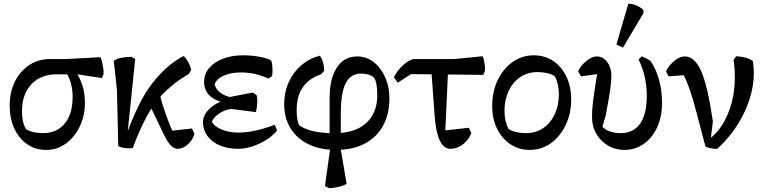

<svg xmlns="http://www.w3.org/2000/svg" viewBox="-20 -785 4095 1031"><path d="M227 20Q170 20 126 -10.5Q82 -41 57 -95Q32 -149 32 -218Q32 -291 60 -347Q88 -403 137 -435.5Q186 -468 249 -468H339L519 -478Q524 -469 528 -452.5Q532 -436 534.5 -418.5Q537 -401 536 -387L527 -366L394 -386H284Q199 -386 148.5 -332.5Q98 -279 98 -187Q98 -162 102.5 -137.5Q107 -113 120 -91Q138 -80 163 -75Q188 -70 210 -70Q285 -70 327.5 -121.5Q370 -173 370 -264Q370 -305 360 -340.5Q350 -376 332 -398L386 -400Q408 -370 422 -327.5Q436 -285 436 -232Q436 -165 409 -107.5Q382 -50 335 -15Q288 20 227 20Z M693 10Q679 12 663.5 11Q648 10 635 7Q622 4 615 -1L608 -301L591 -458Q605 -469 628 -474Q651 -479 685 -480L706 -468L663 -51L654 -48Q683 -130 714.5 -197Q746 -264 777 -309Q818 -368 865.5 -412.5Q913 -457 965 -484Q976 -477 988.5 -455.5Q1001 -434 1007 -410L994 -388Q889 -327 819 -240Q800 -216 777.5 -176.5Q755 -137 733 -88.5Q711 -40 693 10ZM934 14Q915 14 898 -3Q881 -20 862 -58L772 -246L835 -288Q849 -232 870 -172Q891 -112 911 -71L875 -80L1011 -95L1024 -66Q1015 -33 988.5 -9.5Q962 14 934 14Z M1259 14Q1203 14 1160.5 -4Q1118 -22 1094 -54.5Q1070 -87 1070 -130Q1070 -169 1108 -203.5Q1146 -238 1202 -251V-262L1337 -288L1358 -274Q1361 -264 1361.5 -248.5Q1362 -233 1360 -215.5Q1358 -198 1354 -183L1222 -200Q1201 -198 1180 -188.5Q1159 -179 1142.5 -164.5Q1126 -150 1118 -132Q1129 -107 1169.5 -90Q1210 -73 1259 -73Q1289 -73 1321.5 -78Q1354 -83 1388 -92.5Q1422 -102 1455 -115L1468 -84Q1445 -56 1410 -34Q1375 -12 1335.5 1Q1296 14 1259 14ZM1266 -228 1202 -232Q1142 -239 1109 -268.5Q1076 -298 1076 -345Q1076 -387 1102.5 -419Q1129 -451 1176.5 -469.5Q1224 -488 1285 -488Q1333 -488 1377 -479.5Q1421 -471 1437 -459Q1442 -444 1443 -419Q1444 -394 1441 -377L1422 -363Q1398 -374 1373.5 -381.5Q1349 -389 1325 -392.5Q1301 -396 1275 -396Q1220 -396 1181.5 -379Q1143 -362 1133 -333Q1136 -314 1151 -298Q1166 -282 1190 -272Q1214 -262 1243 -259Z M1749 226 1725 214 1753 12 1750 -28V-258Q1750 -363 1789 -422.5Q1828 -482 1898 -482Q1947 -482 1986 -452Q2025 -422 2048 -371Q2071 -320 2071 -257Q2071 -173 2037.5 -111Q2004 -49 1940 -14.5Q1876 20 1784 20Q1700 20 1637.5 -10Q1575 -40 1540.5 -95.5Q1506 -151 1506 -225Q1506 -289 1530 -342.5Q1554 -396 1597 -433.5Q1640 -471 1697 -486Q1708 -473 1714 -452Q1720 -431 1721 -405L1704 -386Q1573 -342 1573 -194Q1573 -137 1587 -112Q1646 -70 1771 -70H1777Q1887 -70 1946.5 -124.5Q2006 -179 2006 -274Q2006 -305 2002 -329Q1998 -353 1990 -366Q1979 -378 1960 -384Q1941 -390 1920 -390Q1863 -390 1836.5 -338.5Q1810 -287 1810 -174V-29L1809 10L1841 202Q1828 211 1802 217.5Q1776 224 1749 226Z M2400 14Q2374 14 2356.5 -6.5Q2339 -27 2328.5 -67Q2318 -107 2314 -164L2295 -422L2387 -427L2370 -57L2337 -81L2498 -99L2511 -71Q2502 -46 2484.5 -27Q2467 -8 2445 3Q2423 14 2400 14ZM2116 -341 2095 -370Q2114 -407 2142.5 -433.5Q2171 -460 2201 -468H2420L2571 -483Q2576 -474 2579 -460.5Q2582 -447 2583.5 -432Q2585 -417 2584 -403L2575 -383L2187 -387Z M2824 20Q2766 20 2720.5 -10.5Q2675 -41 2649 -94Q2623 -147 2623 -216Q2623 -293 2652.5 -354.5Q2682 -416 2732.5 -452Q2783 -488 2846 -488Q2905 -488 2950 -458Q2995 -428 3021 -374.5Q3047 -321 3047 -252Q3047 -175 3017.5 -113.5Q2988 -52 2938 -16Q2888 20 2824 20ZM2803 -70Q2858 -70 2897.5 -97.5Q2937 -125 2959 -172Q2981 -219 2981 -278Q2981 -335 2959 -376Q2940 -388 2915 -393Q2890 -398 2867 -398Q2813 -398 2773 -370.5Q2733 -343 2711 -296Q2689 -249 2689 -190Q2689 -133 2711 -92Q2731 -80 2756 -75Q2781 -70 2803 -70Z M3332 20Q3284 20 3244.5 -3.5Q3205 -27 3182 -66.5Q3159 -106 3159 -155Q3159 -175 3160 -192.5Q3161 -210 3164 -236.5Q3167 -263 3173.5 -305.5Q3180 -348 3191 -417L3216 -391L3100 -375L3084 -403Q3101 -436 3130.5 -459Q3160 -482 3185 -482Q3207 -482 3224.5 -468.5Q3242 -455 3252.5 -431.5Q3263 -408 3263 -378Q3263 -349 3256 -299.5Q3249 -250 3232 -163L3215 -105Q3227 -89 3254.5 -79.5Q3282 -70 3313 -70Q3381 -70 3417 -120.5Q3453 -171 3453 -271Q3453 -327 3441 -376.5Q3429 -426 3409 -465L3426 -483Q3442 -476 3454 -469.5Q3466 -463 3475 -455Q3504 -412 3519.5 -354.5Q3535 -297 3535 -232Q3535 -159 3509 -102Q3483 -45 3437 -12.5Q3391 20 3332 20ZM3325 -529 3290 -546 3354 -765Q3370 -765 3384.5 -760.5Q3399 -756 3412 -748.5Q3425 -741 3435 -732V-714Z M3832 14Q3815 15 3797 11.5Q3779 8 3768 1L3716 -196Q3701 -254 3685 -300.5Q3669 -347 3652 -381L3570 -375L3556 -403Q3575 -438 3603 -460Q3631 -482 3657 -482Q3711 -482 3746 -401Q3781 -320 3808 -133L3793 -10L3789 -38Q3832 -71 3862.5 -121.5Q3893 -172 3909.5 -235.5Q3926 -299 3926 -371Q3926 -395 3924.5 -417.5Q3923 -440 3919 -462L3933 -483Q3992 -480 4023 -457Q4025 -441 4026.5 -425Q4028 -409 4028 -395Q4028 -324 4004.5 -251Q3981 -178 3937 -110Q3893 -42 3832 14ZM3781 0 3762 -35 3777 -59 3838 -29Z"/></svg>

Font: Eczar
Style: Regular
Weight: 400
Designer: Vaibhav Singh
Foundry: Rosetta Type Foundry
Version: Version 2.000